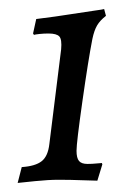

<svg xmlns="http://www.w3.org/2000/svg" viewBox="-20 -748 280 424"><path d="M149 -415Q149 -399 154.5 -392.5Q160 -386 173 -386Q184 -386 193 -387Q202 -388 205 -388L206 -385L195 -349Q186 -349 161 -350Q136 -351 109 -351Q87 -351 57.5 -348Q28 -345 19 -344L28 -379Q58 -381 72 -392Q86 -403 89 -430L115 -639Q117 -661 111 -667.5Q105 -674 87 -674Q77 -674 67.5 -673Q58 -672 55 -671L53 -674L60 -706Q108 -712 132 -716Q170 -722 188.5 -724.5Q207 -727 210 -728L214 -713Q201 -703 194.5 -692Q188 -681 184 -662Q175 -616 162 -524.5Q149 -433 149 -415Z"/></svg>

Font: Alegreya SC
Style: Italic
Weight: 400
Italic angle: -7°
Designer: Juan Pablo del Peral
Foundry: Huerta Tipografica
Version: Version 2.007; ttfautohint (v1.6)